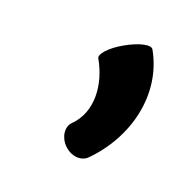

<svg xmlns="http://www.w3.org/2000/svg" viewBox="-63 -197 403 398"><g transform="rotate(20 138.5 2.0)"><path d="M165 128C234 59 260 -45 213 -128C208 -137 182 -131 154 -115C127 -100 109 -80 114 -72C141 -25 146 35 109 72C96 84 99 107 114 122C130 138 152 140 165 128Z"/></g></svg>

Font: Nupuram SemiBold
Style: Regular
Weight: 600
Designer: Santhosh Thottingal (santhosh.thottingal@gmail.com)
Foundry: SMC
Version: Version 1.000